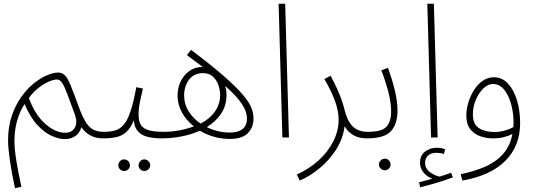

<svg xmlns="http://www.w3.org/2000/svg" viewBox="-20 -733 2860 1024"><path d="M60 271Q42 188 32.5 121Q23 54 23 16Q23 -56 42.5 -114Q62 -172 93 -215.5Q124 -259 160 -288Q196 -317 230.5 -331.5Q265 -346 290 -346Q311 -346 325.5 -332Q340 -318 356 -279.5Q372 -241 399 -166Q418 -114 436 -84Q454 -54 477 -42Q500 -30 533 -30Q552 -30 552 -13Q552 -6 546 -0.5Q540 5 529 5Q490 5 460.5 -11.5Q431 -28 414 -55Q405 -22 380.5 -6.5Q356 9 326 9Q296 9 257.5 -7.5Q219 -24 180.5 -65Q142 -106 111 -178Q57 -94 57 20Q57 62 67.5 126.5Q78 191 94 263ZM327 -25Q363 -25 378.5 -51Q394 -77 380 -120Q354 -191 338.5 -232.5Q323 -274 311 -291.5Q299 -309 284 -309Q265 -309 237.5 -296.5Q210 -284 182.5 -262Q155 -240 134 -210Q167 -120 221.5 -72.5Q276 -25 327 -25Z M529 5 534 -30Q568 -30 593.5 -37Q619 -44 639.5 -67.5Q660 -91 676 -139Q692 -187 707 -268L742 -261Q731 -212 725 -183Q719 -154 719 -123Q719 -95 727.5 -74Q736 -53 764.5 -41.5Q793 -30 853 -30Q863 -30 867 -25Q871 -20 871 -13Q871 -6 865.5 -0.5Q860 5 848 5Q765 5 731 -19Q697 -43 694 -91Q676 -49 653 -28.5Q630 -8 599.5 -1.5Q569 5 529 5ZM750 179Q737 179 728 170Q719 161 719 149Q719 136 728 126.5Q737 117 750 117Q762 117 771.5 126.5Q781 136 781 149Q781 161 771.5 170Q762 179 750 179ZM642 179Q629 179 620 170Q611 161 611 149Q611 136 620 126.5Q629 117 642 117Q655 117 664 126.5Q673 136 673 149Q673 161 664 170Q655 179 642 179Z M1205 8Q1162 8 1121.5 -3.5Q1081 -15 1046 -36Q1002 -16 951 -6Q900 4 848 5L853 -30Q892 -30 932.5 -37Q973 -44 1014 -59Q975 -90 951 -132Q927 -174 927 -223Q927 -264 943.5 -298.5Q960 -333 990 -354.5Q1020 -376 1061 -376Q1023 -405 977 -439L999 -467Q1108 -385 1174 -327Q1240 -269 1274.5 -228.5Q1309 -188 1320.5 -158.5Q1332 -129 1332 -102Q1332 -53 1301.5 -22.5Q1271 8 1205 8ZM962 -225Q962 -177 986.5 -138.5Q1011 -100 1050 -74Q1099 -99 1126.5 -138.5Q1154 -178 1154 -226Q1154 -253 1144.5 -280Q1135 -307 1115 -325Q1095 -343 1063 -343Q1014 -343 988 -307.5Q962 -272 962 -225ZM1188 -226Q1188 -169 1159 -126.5Q1130 -84 1083 -55Q1142 -26 1206 -26Q1248 -26 1272.5 -44Q1297 -62 1297 -101Q1297 -122 1287.5 -146Q1278 -170 1253 -201.5Q1228 -233 1181 -275Q1188 -252 1188 -226Z M1486 0 1466 -713H1501L1521 0Z M1579 230 1563 198Q1629 168 1679.5 122Q1730 76 1758 20Q1786 -36 1786 -95Q1786 -143 1765.5 -197.5Q1745 -252 1710 -311L1743 -329Q1771 -278 1789.5 -232.5Q1808 -187 1818 -146Q1831 -90 1860 -60Q1889 -30 1942 -30Q1952 -30 1956 -25Q1960 -20 1960 -13Q1960 -6 1954 -0.5Q1948 5 1937 5Q1894 5 1864 -12.5Q1834 -30 1818 -60Q1809 8 1772 65.5Q1735 123 1683.5 165Q1632 207 1579 230Z M1937 5 1942 -30Q2016 -30 2041 -57Q2066 -84 2066 -138Q2066 -184 2052.5 -237.5Q2039 -291 2014 -358L2049 -371Q2072 -309 2086 -250Q2100 -191 2100 -144Q2100 -72 2065 -33.5Q2030 5 1937 5ZM2033 175Q2020 175 2010.5 166Q2001 157 2001 145Q2001 132 2010.5 122.5Q2020 113 2033 113Q2045 113 2054 122.5Q2063 132 2063 145Q2063 157 2054 166Q2045 175 2033 175Z M2279 0 2259 -713H2294L2314 0ZM2221 266 2215 239Q2237 233 2253.5 229Q2270 225 2286 220Q2256 209 2238 186Q2220 163 2220 136Q2220 96 2247 75.5Q2274 55 2308 55Q2333 55 2354 63L2348 88Q2328 82 2308 82Q2277 82 2262 97.5Q2247 113 2247 135Q2247 164 2270.5 183Q2294 202 2324 209Q2358 199 2386 188L2395 213Q2359 227 2310 241.5Q2261 256 2221 266Z M2446 230 2437 196Q2502 183 2560.5 159Q2619 135 2659.5 92Q2700 49 2713 -19Q2693 -8 2666.5 -1.5Q2640 5 2608 5Q2575 5 2542.5 -6Q2510 -17 2488.5 -43.5Q2467 -70 2467 -116Q2467 -151 2478 -187Q2489 -223 2508.5 -253.5Q2528 -284 2555 -302.5Q2582 -321 2614 -321Q2658 -321 2689.5 -287Q2721 -253 2737.5 -197.5Q2754 -142 2754 -77Q2754 45 2676 124Q2598 203 2446 230ZM2502 -123Q2502 -70 2534.5 -49.5Q2567 -29 2617 -29Q2647 -29 2673.5 -37Q2700 -45 2718 -55Q2719 -67 2719 -79Q2719 -128 2706.5 -175.5Q2694 -223 2669.5 -254Q2645 -285 2609 -285Q2582 -285 2557.5 -261Q2533 -237 2517.5 -200Q2502 -163 2502 -123Z"/></svg>

Font: Noto Sans Arabic UI SmCn XLt
Style: Regular
Weight: 200
Width: 4
Designer: Monotype Design Team, Nadine Chahine and Nizar Qandah
Foundry: Monotype Imaging Inc.
Version: Version 2.010; ttfautohint (v1.8.4.7-5d5b)